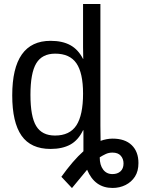

<svg xmlns="http://www.w3.org/2000/svg" viewBox="-20 -745 722 973"><path d="M400.9 -85H402.8V21.5C367.7 52.7 330.4 95.9 291 150.9L344.7 208L421.4 115.2C447.1 176.8 490.1 207.5 550.3 207.5C574.4 207.5 596.4 202.5 616.5 192.4C636.5 182.3 652.3 168.1 664.1 149.7C675.8 131.3 681.6 108.6 681.6 81.5C681.6 42.8 670.2 12.5 647.5 -9.5C624.7 -31.5 592.4 -42.5 550.8 -42.5C531.2 -42.5 510.9 -38.7 489.7 -31.2L488.8 -108.9V-724.6H400.9V-505.4L401.9 -446.3H400.9C384.6 -478.2 363.1 -501.5 336.4 -516.1C309.7 -530.8 276.4 -538.1 236.3 -538.1C106.8 -538.1 42 -446 42 -261.7C42 -170.6 57.7 -102.5 89.1 -57.6C120.5 -12.7 169.6 9.8 236.3 9.8C276 9.8 309.3 2.4 336.2 -12.2C363 -26.9 384.6 -51.1 400.9 -85ZM134.3 -264.6C134.3 -338.2 144.1 -391.4 163.8 -424.1C183.5 -456.8 215.5 -473.1 259.8 -473.1C308.9 -473.1 344.7 -456.9 367.2 -424.3C389.6 -391.8 400.9 -340.5 400.9 -270.5C400.9 -197.9 389.6 -144.4 367.2 -109.9C344.7 -75.4 308.6 -58.1 258.8 -58.1C214.8 -58.1 183.1 -74.1 163.6 -106C144 -137.9 134.3 -190.8 134.3 -264.6ZM606 83.5C606 100.7 600.8 114 590.6 123.3C580.3 132.6 566.7 137.2 549.8 137.2C529.9 137.2 514.2 129.6 502.7 114.3C491.1 99 485.4 78.3 485.4 52.2C495.8 45.7 506 40.1 516.1 35.4C526.2 30.7 537.4 28.3 549.8 28.3C568.7 28.3 582.8 33.6 592 44.2C601.3 54.8 606 67.9 606 83.5Z"/></svg>

Font: Arimo
Style: Regular
Weight: 400
Designer: Steve Matteson
Foundry: Monotype Imaging Inc.
Version: Version 1.32